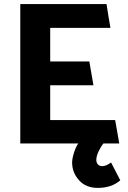

<svg xmlns="http://www.w3.org/2000/svg" viewBox="-20 -700 623 937"><path d="M562 0H485Q473 14 461.5 38Q450 62 450 81Q450 93 457.5 102Q465 111 480 111Q487 111 498.5 106.5Q510 102 522 93L567 180Q545 199 517.5 208Q490 217 458 217Q399 217 365.5 179.5Q332 142 332 93Q332 74 341 45.5Q350 17 362 0H79V-680H500Q504 -651 509 -622Q514 -593 519 -564H225V-400H416L436 -284H225V-114H542Z"/></svg>

Font: Palanquin Dark Medium
Style: Regular
Weight: 500
Designer: Pria Ravichandran
Version: Version 1.001